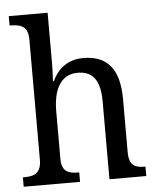

<svg xmlns="http://www.w3.org/2000/svg" viewBox="-54 -806 696 852"><g transform="rotate(-5 294.5 -380.0)"><path d="M17 0H268V-42H265C224 -42 190 -49 190 -109V-320C190 -419 224 -483 300 -483C372 -483 399 -433 399 -346V0H563V-42H560C519 -42 490 -51 490 -114V-350C490 -487 433 -546 330 -546C261 -546 217 -510 191 -455H187C187 -458 190 -502 190 -537V-760H17V-718H24C63 -718 99 -709 99 -650V-114C99 -51 65 -42 24 -42H17Z"/></g></svg>

Font: Noto Serif Devanagari SemiCondensed
Style: Regular
Weight: 400
Width: 4
Designer: Universal Thirst, Indian Type Foundry and the Monotype Design Team
Foundry: Monotype Imaging Inc.
Version: Version 2.004